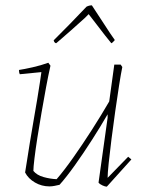

<svg xmlns="http://www.w3.org/2000/svg" viewBox="-20 -692 542 719"><path d="M165 6Q136 6 111 -8.5Q86 -23 74 -46Q76 -57 80.5 -86.5Q85 -116 91.5 -156Q98 -196 105.5 -239Q113 -282 119.5 -321Q126 -360 130 -387Q134 -414 135 -422L54 -414Q51 -420 51 -430Q71 -433 102 -440Q133 -447 161 -457L169 -446Q161 -411 152.5 -365Q144 -319 135.5 -270Q127 -221 120 -176.5Q113 -132 109 -98.5Q105 -65 105 -52Q118 -36 143 -29Q168 -22 192 -21Q219 -52 254 -101.5Q289 -151 324.5 -206.5Q360 -262 389 -312L408 -450H432L438 -441Q433 -417 426 -372.5Q419 -328 411.5 -275Q404 -222 397.5 -171Q391 -120 387 -81Q383 -42 383 -26L460 -105L472 -95L380 7Q374 7 364 2.5Q354 -2 349 -8L383 -251V-264Q357 -219 325 -169Q293 -119 261 -74Q229 -29 203 0Q194 2 184.5 4Q175 6 165 6ZM195 -534 190 -530Q183 -532 181 -541Q216 -576 243 -603.5Q270 -631 304 -667Q314 -672 324 -672L392 -568L410 -542Q408 -540 404.5 -536Q401 -532 397 -530Q388 -541 372.5 -560.5Q357 -580 341 -601.5Q325 -623 312 -639L297 -624Q271 -600 244.5 -577Q218 -554 195 -534Z"/></svg>

Font: Labrada ExtraLight
Style: Italic
Weight: 200
Italic angle: -7°
Designer: Mercedes Jáuregui
Foundry: Omnibus-Type Team
Version: Version 1.000; ttfautohint (v1.8.4.7-5d5b)